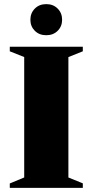

<svg xmlns="http://www.w3.org/2000/svg" viewBox="-20 -912 450 932"><path d="M382 -22V0H27.5V-21.5L97.5 -50.5V-635L27.5 -663V-685H382V-663L312 -635V-50.5ZM204.5 -741Q170.5 -741 149 -762.5Q127.5 -784 127.5 -816Q127.5 -848.5 149 -870.2Q170.5 -892 204.5 -892Q238.5 -892 260 -870.2Q281.5 -848.5 281.5 -816Q281.5 -784 260 -762.5Q238.5 -741 204.5 -741Z"/></svg>

Font: Newsreader 36pt ExtraBold
Style: Regular
Weight: 800
Designer: Hugues Gentile
Foundry: Production Type
Version: Version 1.003